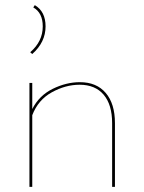

<svg xmlns="http://www.w3.org/2000/svg" viewBox="-20 -730 564 750"><path d="M158 -627Q158 -565 106 -519L98 -526Q147 -568 147 -627Q147 -680 110 -701L116 -710Q158 -685 158 -627ZM292 -409Q357 -409 393 -367Q429 -325 429 -249V0H418V-249Q418 -321 385 -360Q352 -399 291 -399Q236 -399 182.5 -369.5Q129 -340 106 -280V0H95V-406H106V-304Q133 -357 186 -383Q239 -409 292 -409Z"/></svg>

Font: EauTest Hairline
Style: Regular
Weight: 250
Designer: Christian Thalmann (Catharsis Fonts)
Version: Version 0.001;PS 000.001;hotconv 1.0.88;makeotf.lib2.5.64775